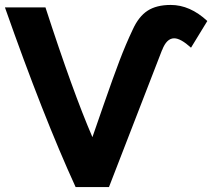

<svg xmlns="http://www.w3.org/2000/svg" viewBox="-34 -740 859 777"><path d="M622 -538 407 17H272Q141 -269 -14 -710H150Q261 -368 340 -185Q349 -211 386.5 -319Q424 -427 449.5 -494Q475 -561 503 -620Q527 -673 563 -696.5Q599 -720 657 -720Q735 -720 805 -655L739 -547Q697 -585 671 -585Q640 -585 622 -537Z"/></svg>

Font: Repo
Style: Bold
Weight: 700
Designer: Stefan Peev
Foundry: Context Ltd
Version: Version 001.000